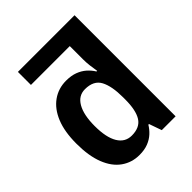

<svg xmlns="http://www.w3.org/2000/svg" viewBox="-214 -886 1021 1021"><g transform="rotate(-45 297.0 -375.0)"><path d="M239 10Q182 10 137.5 -21.5Q93 -53 68.5 -115.5Q44 -178 44 -270Q44 -360 69 -421Q94 -482 139 -514Q184 -546 242 -546Q280 -546 308 -535.5Q336 -525 356.5 -507Q377 -489 391 -466H396Q392 -490 389 -514Q386 -538 386 -564V-662H94V-760H520V0H416L391 -71H386Q373 -49 353 -30.5Q333 -12 305 -1Q277 10 239 10ZM283 -92Q344 -92 369 -132Q394 -172 394 -253V-269Q394 -353 370 -398Q346 -443 281 -443Q232 -443 205.5 -397Q179 -351 179 -268Q179 -182 206 -137Q233 -92 283 -92Z"/></g></svg>

Font: Noto Sans Display SemiBold
Style: Regular
Weight: 600
Designer: Monotype Design Team
Foundry: Monotype Imaging Inc.
Version: Version 2.003